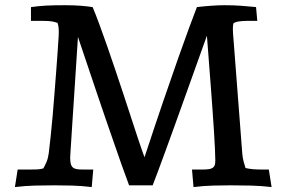

<svg xmlns="http://www.w3.org/2000/svg" viewBox="-20 -722 1116 748"><path d="M818.8 -97.2Q818.8 -113.3 817.4 -142.8Q815.9 -172.4 813.7 -209.5Q811.5 -246.6 808.3 -288.8Q805.2 -331.1 802.2 -372.6Q794.9 -470.2 786.1 -583Q736.8 -444.3 694.3 -326.7Q676.3 -276.4 658 -225.6Q639.6 -174.8 623.5 -130.6Q607.4 -86.4 594.5 -52Q581.5 -17.6 574.7 0H482.9Q469.7 -35.2 454.3 -78.6Q439 -122.1 422.6 -169.4Q406.2 -216.8 389.4 -265.4Q372.6 -314 357.4 -359.4Q321.3 -465.8 283.7 -578.1Q274.9 -447.8 268.6 -345.2Q265.6 -301.3 262.9 -259.3Q260.3 -217.3 258.1 -183.8Q255.9 -150.4 254.6 -129.6Q253.4 -108.9 253.4 -107.9Q253.4 -93.3 255.6 -84.2Q257.8 -75.2 263.4 -70.1Q269 -64.9 278.8 -63.2Q288.6 -61.5 303.7 -61.5H343.3L337.4 6.8Q296.9 2 261.7 1Q226.6 0 192.9 0Q151.9 0 115 1Q78.1 2 38.1 6.8L48.8 -61.5H97.7Q111.8 -61.5 124.5 -62Q137.2 -62.5 148.9 -65.9Q155.3 -77.1 161.4 -91.6Q167.5 -106 169.9 -125Q173.3 -150.9 177.2 -189Q181.2 -227.1 185.1 -270.5Q189 -314 192.4 -359.4Q195.8 -404.8 199 -445.1Q202.1 -485.4 204.3 -517.1Q206.5 -548.8 207.5 -565.4Q209 -584.5 209 -597.2Q209 -609.9 207.8 -617.9Q206.5 -626 204.1 -632.8Q193.8 -636.7 181.2 -638.7Q168.5 -640.6 151.4 -640.6H100.6V-694.3Q114.7 -696.3 129.2 -697.8Q143.6 -699.2 159.7 -700.2Q175.8 -701.2 194.1 -701.4Q212.4 -701.7 233.9 -701.7Q269 -701.7 295.7 -699.5Q322.3 -697.3 340.8 -694.3Q352.5 -667 366.9 -627.7Q381.3 -588.4 397.5 -542.5Q413.6 -496.6 430.2 -447Q446.8 -397.5 462.6 -349.9Q478.5 -302.2 492.4 -259Q506.3 -215.8 517.3 -183.1Q528.3 -150.4 535.2 -130.6Q542 -110.8 543 -109.4Q582.5 -229.5 615 -324.7Q647.5 -419.9 673.1 -492.2Q698.7 -564.5 717 -614.5Q735.4 -664.6 747.1 -694.3Q756.8 -695.8 771.2 -697Q785.6 -698.2 800.8 -699.5Q815.9 -700.7 830.3 -701.2Q844.7 -701.7 855 -701.7Q890.6 -701.7 919.2 -699.5Q947.8 -697.3 973.6 -694.8Q974.6 -694.8 975.6 -694.6Q976.6 -694.3 977.5 -694.3L982.4 -640.6H940.4Q924.8 -640.6 910.4 -638.4Q896 -636.2 889.2 -630.9Q887.2 -621.6 887.2 -608.4Q887.2 -600.1 887.9 -590.6Q888.7 -581.1 889.6 -569.8L923.8 -125Q925.3 -106 929.2 -92.3Q933.1 -78.6 936.5 -67.4Q951.2 -64 966.8 -62.7Q982.4 -61.5 1001.5 -61.5H1027.3L1038.1 6.8Q997.1 2 958.7 1Q920.4 0 878.4 0Q844.7 0 809.1 1Q773.4 2 733.9 6.8L728 -61.5H767.6Q783.7 -61.5 793.7 -63Q803.7 -64.5 809.3 -68.6Q814.9 -72.8 816.9 -79.6Q818.8 -86.4 818.8 -97.2Z"/></svg>

Font: Tienne
Style: Regular
Weight: 400
Designer: vernon adams
Foundry: vernon adams
Version: Version 1.001